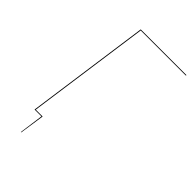

<svg xmlns="http://www.w3.org/2000/svg" viewBox="-241 -769 991 991"><g transform="rotate(45 254.5 -274.0)"><path d="M179 -676 85 -4H135L115 132H112L130 0H80L175 -680H509L508 -676Z"/></g></svg>

Font: Fira Sans Condensed Four
Style: Italic
Weight: 100
Width: 3
Italic angle: -8°
Designer: bBox Type GmbH & Carrois Corporate GbR & Edenspiekermann AG
Foundry: bBox Type GmbH & Carrois Corporate GbR & Edenspiekermann AG
Version: Version 4.301